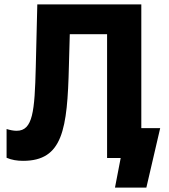

<svg xmlns="http://www.w3.org/2000/svg" viewBox="-20 -720 769 875"><path d="M85 13C266 13 287 -130 294 -419L298 -564H468V0H530L504 135H647L710 -136H624V-700H150L143 -413C138 -213 130 -124 56 -124C41 -124 27 -127 10 -132V-1C33 9 58 13 85 13Z"/></svg>

Font: Fixel Display Bold
Style: Bold
Weight: 700
Designer: AlfaBravo + MacPaw
Foundry: Kyrylo Tkachov, Marchela Mozhyna, Serhii Makarenko, Maria Weinstein, Zakhar Kryvoshyya
Version: Version 1.211